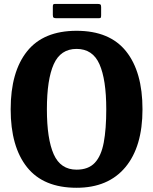

<svg xmlns="http://www.w3.org/2000/svg" viewBox="-20 -918 762 954"><path d="M33 -375Q33 -561 114.5 -663Q196 -765 360.5 -765Q525 -765 606.5 -663Q688 -561 688 -375Q688 -189 602.8 -87Q517.5 15 360.5 15Q196 15 114.5 -87Q33 -189 33 -375ZM213 -375Q213 -227.5 247 -151.2Q281 -75 360.5 -75Q419 -75 451 -109Q483 -143 495.5 -209.8Q508 -276.5 508 -375Q508 -523 474.2 -599Q440.5 -675 360.5 -675Q281 -675 247 -599Q213 -523 213 -375ZM242.5 -843.5V-885Q242.5 -892 244.2 -895.2Q246 -898.5 252.5 -898.5H465.5Q475 -898.5 478.8 -895.8Q482.5 -893 482.5 -883V-842.5Q482.5 -834.5 481 -831Q479.5 -827.5 471.5 -827.5H260Q250.5 -827.5 246.5 -830.2Q242.5 -833 242.5 -843.5Z"/></svg>

Font: Besley* Narrow
Style: Bold
Weight: 700
Width: 4
Designer: Owen Earl
Foundry: indestructible type*
Version: Version 3.000; ttfautohint (v1.8.3)